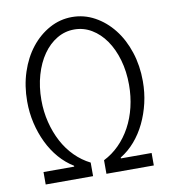

<svg xmlns="http://www.w3.org/2000/svg" viewBox="-80 -780 761 850"><g transform="rotate(-10 300.0 -355.0)"><path d="M300 -654Q342 -654 378 -632.5Q414 -611 440.5 -573Q467 -535 482 -483Q497 -431 497 -371Q497 -319 485.5 -271Q474 -223 452 -182.5Q430 -142 399 -111Q368 -80 330 -61V0H543V-56H405V-60Q441 -82 469.5 -115Q498 -148 518 -189.5Q538 -231 549 -278Q560 -325 560 -376Q560 -446 540 -507Q520 -568 484.5 -613Q449 -658 401.5 -684Q354 -710 300 -710Q246 -710 198.5 -684Q151 -658 115.5 -613Q80 -568 60 -507Q40 -446 40 -376Q40 -325 51 -278Q62 -231 82 -189.5Q102 -148 130.5 -115Q159 -82 195 -60V-56H57V0H270V-61Q232 -80 201 -111Q170 -142 148.5 -182.5Q127 -223 115 -271Q103 -319 103 -371Q103 -431 118 -483Q133 -535 159.5 -573Q186 -611 222 -632.5Q258 -654 300 -654Z"/></g></svg>

Font: CommitMonoV142 ExtLt
Style: Regular
Weight: 200
Monospace: yes
Designer: Eigil Nikolajsen
Foundry: Eigil Nikolajsen
Version: Version 1.142